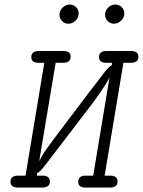

<svg xmlns="http://www.w3.org/2000/svg" viewBox="-20 -839 639 859"><path d="M26.9 -25.9Q26.9 -52.7 59.1 -53.2H94.2L178.2 -558.1H151.9Q119.6 -558.1 120.1 -584Q120.1 -610.8 153.8 -610.8H264.2Q296.4 -610.8 295.9 -585Q295.9 -558.1 263.2 -558.1H229L159.2 -141.1L155.8 -117.2Q165.5 -143.1 213.9 -208Q262.2 -272.9 380.9 -429.2Q394 -445.3 407 -462.6Q419.9 -480 427 -489Q434.1 -498 441.7 -508.1Q449.2 -518.1 453.1 -522.5Q457 -526.9 460.9 -531.5Q464.8 -536.1 468 -538.6Q471.2 -541 473.6 -543Q476.1 -544.9 480 -546.9L481 -558.1H455.1Q422.9 -558.1 422.9 -584Q422.9 -610.8 457 -610.8H566.9Q599.1 -610.8 599.1 -585Q599.1 -558.1 565.9 -558.1H532.2L448.2 -53.2H473.1Q506.3 -53.2 505.9 -26.9Q505.9 0 472.2 0H361.8Q329.6 0 330.1 -25.9Q330.1 -52.7 361.8 -53.2H397L466.8 -473.1L470.2 -494.1Q461.4 -469.2 397 -380.9L245.1 -182.1Q231.9 -166 219 -148.4Q206.1 -130.9 199 -121.8Q191.9 -112.8 184.3 -102.8Q176.8 -92.8 172.9 -88.4Q168.9 -84 165 -79.6Q161.1 -75.2 158 -72.5Q154.8 -69.8 152.3 -67.9Q149.9 -65.9 146 -64L145 -53.2H169.9Q203.1 -53.2 203.1 -26.9Q203.1 0 168.9 0H59.1Q26.9 0 26.9 -25.9ZM246.1 -772.9Q246.1 -792 260.5 -805.4Q274.9 -818.8 292 -818.8Q308.1 -818.8 320.1 -807.4Q332 -795.9 332 -778.8Q332 -759.8 317.6 -746.3Q303.2 -732.9 286.1 -732.9Q269 -732.9 257.6 -744.9Q246.1 -756.8 246.1 -772.9ZM450.2 -772.9Q450.2 -792 464.1 -805.4Q478 -818.8 496.1 -818.8Q512.2 -818.8 524.2 -807.4Q536.1 -795.9 536.1 -778.8Q536.1 -759.8 521.5 -746.3Q506.8 -732.9 490.2 -732.9Q474.1 -732.9 462.2 -744.4Q450.2 -755.9 450.2 -772.9Z"/></svg>

Font: CMU Typewriter Text
Style: LightOblique
Weight: 200
Italic angle: -9.46001°
Version: Version 0.7.0